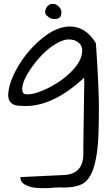

<svg xmlns="http://www.w3.org/2000/svg" viewBox="-20 -559 556 1000"><path d="M308.6 418 294.9 417Q265.6 417 232.4 420.9H195.3Q136.7 420.9 103.5 398.4Q85.9 386.7 85.9 363.3L310.5 352.5Q414.1 349.6 414.1 241.2Q414.1 237.3 414.1 228Q414.1 218.8 414.1 187.5L418.9 -127Q418.9 -143.6 418 -154.3Q259.8 -6.8 113.3 -6.8Q100.6 -6.8 87.9 -7.8Q22.5 -7.8 22.5 -65.4Q24.4 -110.4 48.8 -164.6Q73.2 -218.8 111.8 -269Q150.4 -319.3 199.2 -359.4Q274.4 -420.9 344.7 -420.9Q426.8 -420.9 479.5 -334Q495.1 -101.6 495.1 -3.9Q495.1 93.8 492.2 156.2Q489.3 218.8 479 270.5Q468.8 322.3 452.1 352.5Q435.5 382.8 413.1 396.5Q376 418 308.6 418ZM367.2 -349.6Q355.5 -353.5 334.5 -353.5Q313.5 -353.5 280.3 -335.9Q247.1 -318.4 216.8 -290.5Q186.5 -262.7 160.2 -228.5Q95.7 -144.5 95.7 -94.7Q95.7 -79.1 104.5 -71.3Q111.3 -67.4 121.6 -67.4Q131.8 -67.4 151.4 -70.8Q170.9 -74.2 204.6 -88.4Q238.3 -102.5 274.4 -125Q310.5 -147.5 339.8 -174.8Q408.2 -237.3 408.2 -296.9Q408.2 -333 367.2 -349.6ZM214.8 -499Q219.7 -522.5 231.4 -530.8Q243.2 -539.1 250 -539.1Q256.8 -539.1 265.6 -537.6Q274.4 -536.1 286.1 -524.9Q297.9 -513.7 299.8 -498Q299.8 -474.6 290 -467.3Q280.3 -460 267.6 -460Q254.9 -460 247.1 -462.4Q239.3 -464.8 232.4 -470.7Q214.8 -482.4 214.8 -499Z"/></svg>

Font: Architects Daughter
Style: Regular
Weight: 400
Designer: Kimberly Geswein
Foundry: Kimberly Geswein
Version: Version 1.003 2010